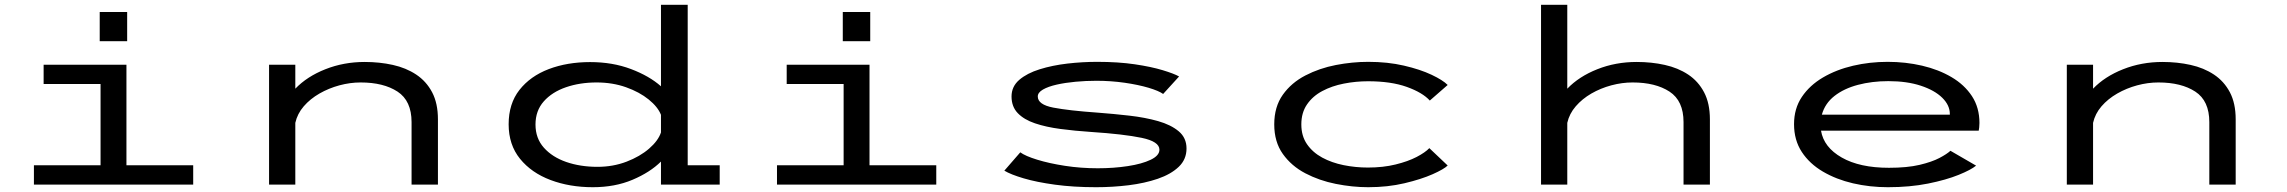

<svg xmlns="http://www.w3.org/2000/svg" viewBox="-20 -770 9540 801"><path d="M396 -720H510.5V-598H396ZM121.5 0V-80.5H399.5V-419.5H162V-500H507.5V-80.5H786V0Z M1102.5 0V-500H1212V-400Q1261 -451 1337.5 -481.2Q1414 -511.5 1501.5 -511.5Q1563.5 -511.5 1618.8 -499.2Q1674 -487 1716.2 -459Q1758.5 -431 1782.8 -385Q1807 -339 1807 -272V0H1697V-260.5Q1697 -349.5 1638.5 -387.8Q1580 -426 1484.5 -426Q1440.5 -426 1396 -414Q1351.5 -402 1312.8 -379.8Q1274 -357.5 1247.2 -326.5Q1220.5 -295.5 1212 -257.5V0Z M2453 11Q2356.5 11 2276.8 -19Q2197 -49 2149.5 -107.5Q2102 -166 2102 -251.5Q2102 -337.5 2147.2 -395Q2192.5 -452.5 2269.5 -481.8Q2346.5 -511 2442 -511Q2535.5 -511 2612.2 -482Q2689 -453 2737.5 -410V-750H2849V-80.5H2982.5V0H2737.5V-96Q2692 -51 2618.8 -20Q2545.5 11 2453 11ZM2214 -250.5Q2214 -193 2249 -153.8Q2284 -114.5 2342.5 -94.2Q2401 -74 2472.5 -74Q2537.5 -74 2593.8 -95.5Q2650 -117 2688 -150Q2726 -183 2737.5 -217.5V-291Q2724.5 -324 2686.2 -355Q2648 -386 2591.8 -406Q2535.5 -426 2469 -426Q2399 -426 2341 -406Q2283 -386 2248.5 -347Q2214 -308 2214 -250.5Z M3496 -720H3610.5V-598H3496ZM3221.5 0V-80.5H3499.5V-419.5H3262V-500H3607.5V-80.5H3886V0Z M4553 11Q4458.5 11 4381.5 0.5Q4304.5 -10 4250.5 -26Q4196.5 -42 4170 -58L4236.5 -134.5Q4257.5 -119 4307 -103.8Q4356.5 -88.5 4422.8 -78.2Q4489 -68 4559.5 -68Q4626 -68 4685 -77Q4744 -86 4780.5 -103.5Q4817 -121 4817 -145.5Q4817 -179.5 4742.8 -195Q4668.5 -210.5 4532 -219.5Q4464 -224 4403.8 -232Q4343.5 -240 4297.8 -255.5Q4252 -271 4226 -298Q4200 -325 4200 -367.5Q4200 -409 4232.2 -436.8Q4264.5 -464.5 4317.5 -481Q4370.5 -497.5 4433.2 -504.8Q4496 -512 4557.5 -512Q4645 -512 4714.2 -501.8Q4783.5 -491.5 4830.5 -477.2Q4877.5 -463 4899 -451L4832.5 -378Q4814.5 -391 4771.8 -403.8Q4729 -416.5 4671.8 -424.8Q4614.5 -433 4554 -433Q4510.5 -433 4467.2 -429Q4424 -425 4388.5 -417Q4353 -409 4331.2 -396.5Q4309.5 -384 4309.5 -367.5Q4309.5 -333.5 4374.5 -321Q4439.5 -308.5 4560.5 -300Q4626.5 -295 4692 -287.5Q4757.5 -280 4811.2 -264.8Q4865 -249.5 4897.5 -222.2Q4930 -195 4930 -150.5Q4930 -105 4897.5 -74Q4865 -43 4810.2 -24.2Q4755.5 -5.5 4688.5 2.8Q4621.5 11 4553 11Z M5688 11Q5622 11 5553 -2.8Q5484 -16.5 5425.8 -47Q5367.5 -77.5 5331.8 -127.8Q5296 -178 5296 -251Q5296 -324.5 5331.8 -374.8Q5367.5 -425 5426 -455.2Q5484.5 -485.5 5553.2 -498.8Q5622 -512 5688 -512Q5769.5 -512 5837.2 -496.2Q5905 -480.5 5952.5 -458Q6000 -435.5 6019.5 -415.5L5945 -350.5Q5914.5 -384 5848.8 -407.5Q5783 -431 5687.5 -431Q5636 -431 5586.2 -421.2Q5536.5 -411.5 5496.5 -390.2Q5456.5 -369 5432.8 -334.5Q5409 -300 5409 -251Q5409 -202.5 5432.8 -168.2Q5456.5 -134 5496.2 -112.5Q5536 -91 5585.5 -81Q5635 -71 5686.5 -71Q5750.5 -71 5802.2 -83.8Q5854 -96.5 5890 -115.2Q5926 -134 5943 -152L6019.5 -79.5Q6004.5 -64.5 5956.8 -43.2Q5909 -22 5839.2 -5.5Q5769.5 11 5688 11Z M6409 0V-750H6518.5V-400Q6567.5 -451 6643.8 -481.2Q6720 -511.5 6808 -511.5Q6870 -511.5 6925.2 -499.2Q6980.5 -487 7022.8 -459Q7065 -431 7089.2 -385Q7113.5 -339 7113.5 -272V0H7003.5V-260.5Q7003.5 -349.5 6945 -387.8Q6886.5 -426 6791 -426Q6747 -426 6702.2 -414Q6657.5 -402 6619 -379.8Q6580.5 -357.5 6553.8 -326.5Q6527 -295.5 6518.5 -257.5V0Z M7856 11Q7780.5 11 7710.5 -5.2Q7640.5 -21.5 7584.8 -54.2Q7529 -87 7496.8 -136.2Q7464.5 -185.5 7464.5 -252Q7464.5 -317 7497 -365.5Q7529.5 -414 7585.2 -446.8Q7641 -479.5 7710.8 -495.8Q7780.5 -512 7855 -512Q7930 -512 7998.8 -496Q8067.5 -480 8121.5 -448.2Q8175.5 -416.5 8206.8 -368.8Q8238 -321 8238 -257Q8238 -247 8237 -238.5Q8236 -230 8235 -225H7577Q7588.5 -155.5 7663.5 -112.8Q7738.5 -70 7860.5 -70Q7936.5 -70 7988.2 -82.2Q8040 -94.5 8071.2 -111Q8102.5 -127.5 8117 -141L8224 -79Q8203 -61.5 8151.2 -40.5Q8099.5 -19.5 8023.8 -4.2Q7948 11 7856 11ZM7858 -431.5Q7789.5 -431.5 7731 -416Q7672.5 -400.5 7633 -369.5Q7593.5 -338.5 7580.5 -291.5H8114.5V-294.5Q8114.5 -331 8082.8 -362.2Q8051 -393.5 7993.2 -412.5Q7935.5 -431.5 7858 -431.5Z M8602.5 0V-500H8712V-400Q8761 -451 8837.5 -481.2Q8914 -511.5 9001.5 -511.5Q9063.5 -511.5 9118.8 -499.2Q9174 -487 9216.2 -459Q9258.5 -431 9282.8 -385Q9307 -339 9307 -272V0H9197V-260.5Q9197 -349.5 9138.5 -387.8Q9080 -426 8984.5 -426Q8940.5 -426 8896 -414Q8851.5 -402 8812.8 -379.8Q8774 -357.5 8747.2 -326.5Q8720.5 -295.5 8712 -257.5V0Z"/></svg>

Font: Trispace Expanded
Style: Regular
Weight: 400
Width: 7
Designer: Tyler Finck
Foundry: Etcetera Type Company
Version: Version 1.210; ttfautohint (v1.8.3)